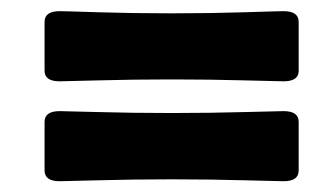

<svg xmlns="http://www.w3.org/2000/svg" viewBox="-20 -430 602 349"><path d="M286.6 -285.6Q220.7 -285.6 159.4 -283.9Q98.1 -282.2 88.4 -282.2Q61 -282.2 61 -301.3V-390.1Q61 -409.7 88.4 -409.7Q98.1 -409.7 159.4 -407.7Q220.7 -405.8 286.6 -405.8H296.9Q362.8 -405.8 424.3 -407.7Q485.8 -409.7 495.6 -409.7Q522.9 -409.7 522.9 -390.1V-301.3Q522.9 -282.2 495.6 -282.2Q485.8 -282.2 424.3 -283.9Q362.8 -285.6 296.9 -285.6ZM286.6 -104Q220.7 -104 159.4 -102.3Q98.1 -100.6 88.4 -100.6Q61 -100.6 61 -120.1V-208.5Q61 -228 88.4 -228Q98.1 -228 159.4 -226.3Q220.7 -224.6 286.6 -224.6H296.9Q362.8 -224.6 424.3 -226.3Q485.8 -228 495.6 -228Q522.9 -228 522.9 -208.5V-120.1Q522.9 -100.6 495.6 -100.6Q485.8 -100.6 424.3 -102.3Q362.8 -104 296.9 -104Z"/></svg>

Font: Cooper* ExtraBold
Style: Italic
Weight: 800
Italic angle: -7°
Designer: Owen Earl
Foundry: indestructible type*
Version: Version 0.001